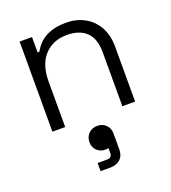

<svg xmlns="http://www.w3.org/2000/svg" viewBox="-139 -600 870 975"><g transform="rotate(-20 296.0 -112.0)"><path d="M142.5 -487V-404H152.5Q201.2 -496.5 328.8 -496.5Q382.8 -496.5 426.8 -473.4Q470.8 -450.2 496.6 -405.1Q522.5 -360 522.5 -296V0H453.5V-291.5Q453.5 -365.5 416.4 -401Q379.2 -436.5 311.5 -436.5Q236.2 -436.5 190.4 -387.1Q144.5 -337.8 144.5 -245.5V0H75.5V-487ZM234 115.2Q234 86.8 252.4 68.4Q270.8 50 299 50Q327.2 50 345.6 68.2Q364 86.5 364 114.8V200.8Q364 234.2 343.8 253.1Q323.5 272 290 272H237V228H287Q301.5 228 308 221.5Q314.5 215 314.5 201.5V175.8Q308 177.8 297 177.8Q269.8 177.8 251.9 160Q234 142.2 234 115.2Z"/></g></svg>

Font: Space Grotesk Variable
Style: Regular
Weight: 400
Designer: Florian Karsten (Space Grotesk), Colophon Foundry (Space Mono)
Foundry: Florian Karsten
Version: Version 1.106